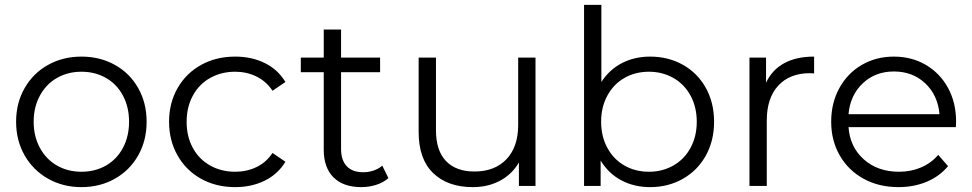

<svg xmlns="http://www.w3.org/2000/svg" viewBox="-20 -762 3985 787"><path d="M46 -263Q46 -340 81 -401Q116 -462 177 -496Q238 -530 314 -530Q390 -530 451 -496Q512 -462 546.5 -401Q581 -340 581 -263Q581 -186 546.5 -125Q512 -64 451 -29.5Q390 5 314 5Q238 5 177 -29.5Q116 -64 81 -125Q46 -186 46 -263ZM509 -263Q509 -323 484 -370Q459 -417 414.5 -442.5Q370 -468 314 -468Q258 -468 213.5 -442.5Q169 -417 143.5 -370Q118 -323 118 -263Q118 -203 143.5 -156Q169 -109 213.5 -83.5Q258 -58 314 -58Q370 -58 414.5 -83.5Q459 -109 484 -156Q509 -203 509 -263Z M673 -263Q673 -340 708 -401Q743 -462 804.5 -496Q866 -530 944 -530Q1012 -530 1065.5 -503.5Q1119 -477 1150 -426L1097 -390Q1071 -429 1031 -448.5Q991 -468 944 -468Q887 -468 841.5 -442.5Q796 -417 770.5 -370Q745 -323 745 -263Q745 -202 770.5 -155.5Q796 -109 841.5 -83.5Q887 -58 944 -58Q991 -58 1031 -77Q1071 -96 1097 -135L1150 -99Q1119 -48 1065 -21.5Q1011 5 944 5Q866 5 804.5 -29Q743 -63 708 -124.5Q673 -186 673 -263Z M1572 -32Q1552 -14 1522.5 -4.5Q1493 5 1461 5Q1387 5 1347 -35Q1307 -75 1307 -148V-466H1213V-526H1307V-641H1378V-526H1538V-466H1378V-152Q1378 -105 1401.5 -80.5Q1425 -56 1469 -56Q1491 -56 1511.5 -63Q1532 -70 1547 -83Z M2175 -526V0H2107V-96Q2079 -48 2030 -21.5Q1981 5 1918 5Q1815 5 1755.5 -52.5Q1696 -110 1696 -221V-526H1767V-228Q1767 -145 1808 -102Q1849 -59 1925 -59Q2008 -59 2056 -109.5Q2104 -160 2104 -250V-526Z M2907 -263Q2907 -185 2873 -124Q2839 -63 2779 -29Q2719 5 2645 5Q2579 5 2526.5 -23Q2474 -51 2442 -104V0H2374V-742H2445V-426Q2478 -477 2529.5 -503.5Q2581 -530 2645 -530Q2719 -530 2779 -496.5Q2839 -463 2873 -402Q2907 -341 2907 -263ZM2836 -263Q2836 -323 2810.5 -370Q2785 -417 2740 -442.5Q2695 -468 2640 -468Q2584 -468 2539.5 -442.5Q2495 -417 2469.5 -370Q2444 -323 2444 -263Q2444 -203 2469.5 -156Q2495 -109 2539.5 -83.5Q2584 -58 2640 -58Q2695 -58 2740 -83.5Q2785 -109 2810.5 -156Q2836 -203 2836 -263Z M3317 -530V-461L3300 -462Q3217 -462 3170 -411Q3123 -360 3123 -268V0H3052V-526H3120V-423Q3145 -476 3194.5 -503Q3244 -530 3317 -530Z M3898 -241H3458Q3464 -159 3521 -108.5Q3578 -58 3665 -58Q3714 -58 3755 -75.5Q3796 -93 3826 -127L3866 -81Q3831 -39 3778.5 -17Q3726 5 3663 5Q3582 5 3519.5 -29.5Q3457 -64 3422 -125Q3387 -186 3387 -263Q3387 -340 3420.5 -401Q3454 -462 3512.5 -496Q3571 -530 3644 -530Q3717 -530 3775 -496Q3833 -462 3866 -401.5Q3899 -341 3899 -263ZM3458 -294H3831Q3824 -372 3772.5 -420.5Q3721 -469 3644 -469Q3568 -469 3516.5 -420.5Q3465 -372 3458 -294Z"/></svg>

Font: Idrija
Style: Regular
Weight: 400
Designer: Julieta Ulanovsky
Foundry: Julieta Ulanovsky
Version: Version 7.200